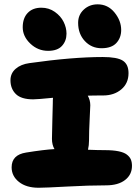

<svg xmlns="http://www.w3.org/2000/svg" viewBox="-20 -926 650 895"><path d="M453.1 -701.2Q406.7 -701.2 375.5 -734.6Q344.2 -768.1 344.2 -819.8Q344.2 -856.9 370.6 -881.3Q397 -905.8 435.1 -905.8Q482.9 -905.8 513.9 -867.7Q544.9 -829.6 544.9 -786.1Q544.9 -750 522.5 -725.6Q500 -701.2 453.1 -701.2ZM204.1 -689Q156.7 -689 121.3 -722.7Q85.9 -756.3 85.9 -798.8Q85.9 -841.3 109.1 -865.7Q132.3 -890.1 172.9 -890.1Q208 -890.1 235.6 -870.6Q263.2 -851.1 276.6 -824Q290 -796.9 290 -769Q290 -735.4 269 -712.2Q248 -689 204.1 -689ZM160.2 -50.8Q102.5 -50.8 68.4 -77.9Q34.2 -105 34.2 -146Q34.2 -204.1 101.1 -214.8Q186 -228.5 233.9 -231Q222.2 -251 222.2 -278.8Q222.2 -311 224.1 -367.4Q226.1 -423.8 226.1 -443.8Q226.1 -462.4 227.1 -470.2Q153.8 -462.9 134.8 -462.9Q79.1 -462.9 54 -487.5Q28.8 -512.2 28.8 -551.8Q28.8 -584.5 53.2 -605.5Q77.6 -626.5 117.2 -631.8Q317.4 -660.2 459 -660.2Q526.4 -660.2 552.7 -643.1Q579.1 -626 579.1 -585Q579.1 -537.6 545.4 -509.3Q511.7 -481 460.9 -481Q411.1 -481 389.2 -480Q400.9 -459 400.9 -435.1Q400.9 -425.3 397.9 -369.4Q395 -313.5 395 -271Q395 -248.5 390.1 -228Q436 -226.1 469.2 -226.1Q506.8 -226.1 532.2 -220.9Q557.6 -215.8 571 -205.6Q584.5 -195.3 589.8 -182.9Q595.2 -170.4 595.2 -152.8Q595.2 -111.8 563 -86.9Q530.8 -62 474.1 -62Q394.5 -62 292.7 -56.4Q190.9 -50.8 160.2 -50.8Z"/></svg>

Font: Shantell Sans Irregular Bouncy
Style: Regular
Weight: 800
Designer: Stephen Nixon, Anya Danilova, Shantell Martin
Foundry: Arrow Type
Version: Version 1.006;[9816181b4]